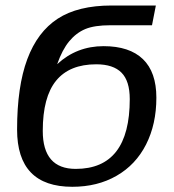

<svg xmlns="http://www.w3.org/2000/svg" viewBox="-20 -679 640 708"><path d="M556.6 -318.8Q556.6 -221.2 518.6 -146.2Q480.5 -71.3 409.9 -30.8Q339.4 9.8 246.6 9.8Q43 9.8 43 -201.2Q43 -359.9 80.6 -460.7Q118.2 -561.5 192.9 -610.1Q267.6 -658.7 391.6 -658.7H554.7L540.5 -585.9H387.2Q328.1 -585.9 294.4 -571.8Q260.7 -557.6 235.1 -526.6Q209.5 -495.6 190.9 -442.4Q262.7 -508.8 361.8 -508.8Q457.5 -508.8 507.1 -460.9Q556.6 -413.1 556.6 -318.8ZM458.5 -313.5Q458.5 -380.4 428 -411.1Q397.5 -441.9 335 -441.9Q236.3 -441.9 187 -381.6Q137.7 -321.3 137.7 -196.3Q137.7 -56.2 259.3 -56.2Q458.5 -56.2 458.5 -313.5Z"/></svg>

Font: Cousine
Style: Italic
Weight: 400
Italic angle: -12°
Monospace: yes
Designer: Steve Matteson
Foundry: Monotype Imaging Inc.
Version: Version 1.21